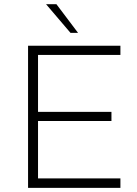

<svg xmlns="http://www.w3.org/2000/svg" viewBox="-20 -912 666 932"><path d="M322.3 -752.4 203.6 -891.6H253.9L358.9 -752.4ZM116.2 0V-689.9H564.5V-645.5H164.6V-369.1H521V-324.7H164.6V-45.9H564.5V0Z"/></svg>

Font: HK Grotesk Light Legacy
Style: Regular
Weight: 300
Designer: Alfredo Marco Pradil
Foundry: Hanken Design Co.
Version: Version 2.022;PS 002.022;hotconv 1.0.88;makeotf.lib2.5.64775